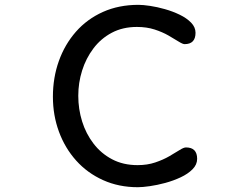

<svg xmlns="http://www.w3.org/2000/svg" viewBox="-20 -783 1040 806"><path d="M558.6 2.9Q478.5 2.9 412.6 -26.9Q346.7 -56.6 299.8 -108.9Q252.9 -161.1 227.5 -230Q202.1 -298.8 202.1 -377Q202.1 -457 227.1 -526.9Q252 -596.7 298.8 -649.9Q345.7 -703.1 412.1 -732.9Q478.5 -762.7 561.5 -762.7Q580.1 -762.7 609.9 -758.3Q639.6 -753.9 672.4 -744.6Q705.1 -735.4 734.4 -721.2Q763.7 -707 782.2 -688Q800.8 -668.9 800.8 -645.5Q800.8 -597.7 754.9 -597.7Q747.1 -597.7 730 -608.4Q712.9 -619.1 687.5 -633.8Q662.1 -648.4 628.9 -659.2Q595.7 -669.9 554.7 -669.9Q495.1 -669.9 449.2 -645.5Q403.3 -621.1 372.1 -579.6Q340.8 -538.1 324.7 -486.8Q308.6 -435.5 308.6 -380.9Q308.6 -325.2 324.7 -273.4Q340.8 -221.7 372.6 -180.2Q404.3 -138.7 450.7 -114.3Q497.1 -89.8 557.6 -89.8Q598.6 -89.8 631.8 -101.1Q665 -112.3 690.4 -127Q715.8 -141.6 733.4 -152.8Q751 -164.1 760.7 -164.1Q807.6 -164.1 807.6 -116.2Q807.6 -91.8 788.1 -72.3Q768.6 -52.7 738.3 -38.6Q708 -24.4 673.8 -15.1Q639.6 -5.9 608.9 -1.5Q578.1 2.9 558.6 2.9Z"/></svg>

Font: Kosugi Maru
Style: Regular
Weight: 400
Designer: MOTOYA
Version: Version 4.002